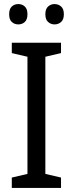

<svg xmlns="http://www.w3.org/2000/svg" viewBox="-20 -924 358 944"><path d="M280 0H38V-51L115 -69V-645L38 -663V-714H280V-663L203 -645V-69L280 -51ZM25 -854Q25 -880 38 -892Q51 -904 70 -904Q89 -904 102 -892Q115 -880 115 -854Q115 -828 102 -816Q89 -804 70 -804Q51 -804 38 -816Q25 -828 25 -854ZM203 -854Q203 -880 216.5 -892Q230 -904 248 -904Q267 -904 280.5 -892Q294 -880 294 -854Q294 -828 280.5 -816Q267 -804 248 -804Q230 -804 216.5 -816Q203 -828 203 -854Z"/></svg>

Font: Noto Sans Kannada SemiCondensed
Style: Regular
Weight: 400
Width: 4
Designer: Jelle Bosma - Monotype Design Team
Foundry: Monotype Imaging Inc.
Version: Version 2.005; ttfautohint (v1.8.4.7-5d5b)